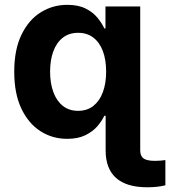

<svg xmlns="http://www.w3.org/2000/svg" viewBox="-20 -573 713 805"><path d="M597.8 212.2Q510.3 212.2 466.6 173.1Q422.9 134 422.9 57.7V-102.4H567.9V57.7Q567.9 81.2 581.9 91.3Q595.9 101.4 630 101.4Q640.4 101.4 651.3 100.6Q662.1 99.7 673.4 98.2V203.8Q658.4 207.9 639.1 210Q619.7 212.2 597.8 212.2ZM261.7 9.1Q199.4 9.1 149.1 -23.3Q98.8 -55.8 69.2 -118.5Q39.7 -181.1 39.7 -272Q39.7 -365.3 70.2 -427.7Q100.6 -490.2 151.1 -521.5Q201.6 -552.7 262.1 -552.7Q308.3 -552.7 339 -537.2Q369.7 -521.8 388.5 -498.8Q407.4 -475.8 417.2 -454H422.2V-545.9H567.9V0H422.9V-87.4H417.2Q407.1 -65.4 387.7 -43.1Q368.2 -20.8 337.4 -5.9Q306.6 9.1 261.7 9.1ZM307.5 -108.3Q345.2 -108.3 371.3 -128.9Q397.5 -149.5 411.2 -186.4Q425 -223.3 425 -272.5Q425 -322.2 411.3 -358.7Q397.7 -395.1 371.5 -415.2Q345.4 -435.4 307.5 -435.4Q269.2 -435.4 243 -414.7Q216.7 -394 203.4 -357.3Q190 -320.6 190 -272.5Q190 -224.6 203.5 -187.4Q217 -150.3 243.2 -129.3Q269.4 -108.3 307.5 -108.3Z"/></svg>

Font: Inter Variable LoSnoCo
Style: Regular
Weight: 400
Designer: Rasmus Andersson
Foundry: rsms
Version: Version 4.000;git-a52131595; featfreeze: case,dlig,ss01,ss02